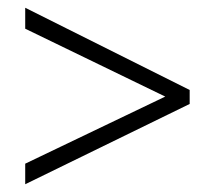

<svg xmlns="http://www.w3.org/2000/svg" viewBox="-20 -604 554 495"><path d="M45 -129 469 -336V-372L45 -584V-530L406 -355L45 -182Z"/></svg>

Font: Noto Sans Malayalam SemiCondensed Light
Style: Regular
Weight: 300
Width: 4
Designer: Jelle Bosma - Monotype Design Team
Foundry: Monotype Imaging Inc.
Version: Version 2.104